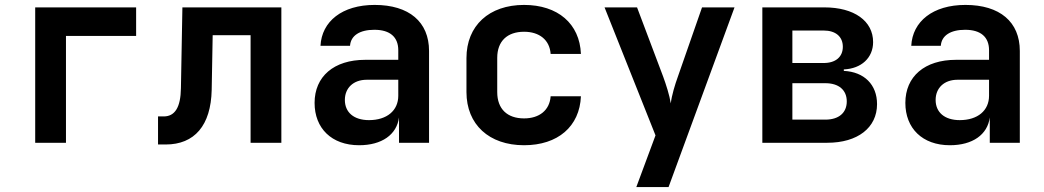

<svg xmlns="http://www.w3.org/2000/svg" viewBox="-20 -580 4240 780"><path d="M123 0H248V-434H533V-550H123Z M622 7H653C770 7 837 -70 840 -215L844 -437H998V0H1123V-550H721L715 -222C714 -143 690 -107 645 -107H622Z M1439 10C1531 10 1592 -33 1601 -103V0H1723V-373C1723 -491 1642 -560 1502 -560C1370 -560 1287 -493 1282 -394H1402C1405 -436 1442 -459 1501 -459C1565 -459 1598 -429 1598 -376V-337H1464C1336 -337 1258 -269 1258 -162C1258 -59 1327 10 1439 10ZM1479 -92C1417 -92 1381 -124 1381 -174C1381 -222 1415 -256 1470 -256H1598V-191C1598 -131 1552 -92 1479 -92Z M2109 10C2246 10 2335 -66 2340 -189H2217C2213 -132 2171 -99 2109 -99C2041 -99 2000 -137 2000 -206V-345C2000 -413 2041 -451 2109 -451C2171 -451 2213 -418 2217 -361H2340C2335 -484 2246 -560 2109 -560C1967 -560 1875 -476 1875 -344V-206C1875 -74 1967 10 2109 10Z M2565 180H2696L2964 -550H2832L2734 -269C2722 -236 2709 -193 2705 -160C2700 -193 2686 -236 2674 -269L2568 -550H2436L2643 -30Z M3077 0H3341C3464 0 3543 -61 3543 -157C3543 -236 3491 -288 3408 -292V-298C3479 -301 3527 -345 3527 -409C3527 -495 3450 -550 3329 -550H3077ZM3199 -324V-456H3326C3375 -456 3404 -431 3404 -390C3404 -349 3375 -324 3326 -324ZM3199 -94V-242H3333C3388 -242 3420 -214 3420 -168C3420 -122 3388 -94 3333 -94Z M3839 10C3931 10 3992 -33 4001 -103V0H4123V-373C4123 -491 4042 -560 3902 -560C3770 -560 3687 -493 3682 -394H3802C3805 -436 3842 -459 3901 -459C3965 -459 3998 -429 3998 -376V-337H3864C3736 -337 3658 -269 3658 -162C3658 -59 3727 10 3839 10ZM3879 -92C3817 -92 3781 -124 3781 -174C3781 -222 3815 -256 3870 -256H3998V-191C3998 -131 3952 -92 3879 -92Z"/></svg>

Font: JetBrains Mono
Style: Bold
Weight: 558
Monospace: yes
Designer: Philipp Nurullin, Konstantin Bulenkov
Foundry: JetBrains
Version: Version 2.305